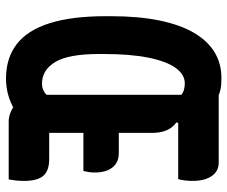

<svg xmlns="http://www.w3.org/2000/svg" viewBox="-79 -670 758 640"><g transform="rotate(90 300.0 -350.0)"><path d="M239 -709Q249 -709 258.5 -708.5Q268 -708 278 -706Q288 -704 297 -700H317H522Q551 -700 567 -676.5Q583 -653 583 -613Q583 -599 581.5 -587Q580 -575 577 -565H347L298 -574Q290 -581 280 -584Q270 -587 258 -587Q228 -587 206 -556Q184 -525 172 -465Q160 -405 160 -315V-301Q160 -200 186.5 -155.5Q213 -111 259 -111Q268 -111 274 -113Q280 -115 285.5 -118Q291 -121 296 -126Q296 -184 296 -241.5Q296 -299 296 -357Q296 -415 296 -472.5Q296 -530 296 -588H398L388 -559Q406 -546 414.5 -526Q423 -506 423 -477Q423 -434 423 -391Q423 -348 423 -306Q423 -264 423 -221Q423 -178 423 -135H510Q549 -135 566 -115.5Q583 -96 583 -51Q583 -36 581.5 -23Q580 -10 578 0H385Q371 0 356.5 -5.5Q342 -11 327 -22V-34L363 -32Q338 -12 307 -1.5Q276 9 242 9Q174 9 127.5 -26.5Q81 -62 57.5 -136Q34 -210 34 -323V-341Q34 -432 48 -501Q62 -570 88.5 -616Q115 -662 153 -685.5Q191 -709 239 -709ZM384 -367H491Q521 -367 538 -346Q555 -325 555 -287Q555 -276 553.5 -266.5Q552 -257 550 -249H384Z"/></g></svg>

Font: Recursive Monospace Casual
Style: Bold
Weight: 700
Version: Version 1.047